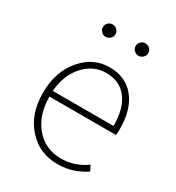

<svg xmlns="http://www.w3.org/2000/svg" viewBox="-179 -843 885 965"><g transform="rotate(30 263.5 -360.5)"><path d="M130 -60Q59 -136 59 -262Q59 -386 129 -466Q194 -540 286 -540Q379 -540 431 -477Q485 -413 485 -297V-280Q484 -270 483 -261H97Q97 -156 153 -88Q210 -20 302 -20Q381 -20 447 -68L463 -37Q444 -25 432 -19Q413 -9 396 -3Q352 13 300 13Q197 13 130 -60ZM450 -294Q450 -399 405 -454Q362 -507 286 -507Q213 -507 160 -450Q105 -391 97 -294ZM166 -673Q155 -683 155 -698Q155 -713 166 -724Q176 -734 191 -734Q206 -734 217 -724Q228 -713 228 -698Q228 -683 217 -673Q206 -662 191 -662Q176 -662 166 -673ZM356 -673Q345 -683 345 -698Q345 -713 356 -724Q366 -734 382 -734Q396 -734 407 -724Q418 -713 418 -698Q418 -683 407 -673Q396 -662 382 -662Q366 -662 356 -673Z"/></g></svg>

Font: Noto Sans CJK TC Thin
Style: Regular
Weight: 250
Designer: Ryoko NISHIZUKA ???? (kana & ideographs); Paul D. Hunt (Latin, Greek & Cyrillic); Wenlong ZHANG ??? (bopomofo); Sandoll 
Foundry: Adobe Systems Incorporated
Version: Version 1.004 January 19, 2016